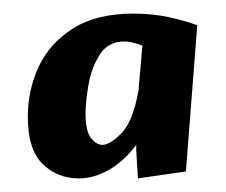

<svg xmlns="http://www.w3.org/2000/svg" viewBox="-20 -603 331 281"><path d="M95.3 -341.9Q64.2 -341.9 42.5 -362.9Q20.7 -384 20.7 -432Q20.7 -471.7 36.9 -505.9Q53 -540.1 87.2 -561.6Q121.4 -583.1 175.1 -583.1Q203.7 -583.1 228.4 -577.6Q253 -572 268.7 -566L252.1 -352.1L181.9 -341.9L179.4 -382.1L179.4 -391.1Q161.9 -367.3 139.7 -354.6Q117.6 -341.9 95.3 -341.9ZM129.6 -391Q141.2 -391 158 -408.3Q174.8 -425.7 182.7 -470.6L188.4 -536.2Q182.6 -538.5 175.5 -540.4Q168.3 -542.3 162.1 -542.3Q138.2 -542.3 125.9 -522.9Q113.7 -503.5 109.5 -478.7Q105.2 -453.9 105.2 -437Q105.2 -411 113.2 -401Q121.2 -391 129.6 -391Z"/></svg>

Font: Ancizar Sans Thin
Style: Italic
Weight: 100
Italic angle: -4°
Designer: Cesar Puertas, Viviana Monsalve, Julian Moncada, Julian Prieto, Jose Castro, Mariel Hernandez, Felipe Aragon, Sara Alarc
Version: Version 8.100